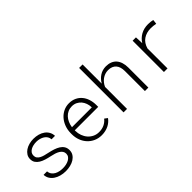

<svg xmlns="http://www.w3.org/2000/svg" viewBox="54 -1516 2291 2291"><g transform="rotate(-45 1200.0 -370.0)"><path d="M462.9 -134.3Q462.9 -158.7 450.7 -176.8Q438.5 -194.8 417.2 -207.8Q396 -220.7 368.2 -229.5Q340.3 -238.3 309.1 -244.6Q271 -252.4 235.4 -263.4Q199.7 -274.4 171.9 -291.5Q144 -308.6 127.4 -333.3Q110.8 -357.9 110.8 -394Q110.8 -428.2 127.9 -455.1Q145 -481.9 172.9 -500.5Q200.7 -519 236.3 -528.6Q272 -538.1 309.6 -538.1Q352.5 -538.1 389.9 -527.6Q427.2 -517.1 455.3 -496.8Q483.4 -476.6 500 -447.3Q516.6 -418 518.1 -380.4H459.5Q458.5 -405.8 445.8 -426Q433.1 -446.3 412.1 -460Q391.1 -473.6 364.5 -481Q337.9 -488.3 309.6 -488.3Q283.2 -488.3 258.1 -482.7Q232.9 -477.1 213.1 -465.6Q193.4 -454.1 181.4 -436.8Q169.4 -419.4 169.4 -396Q168.9 -371.1 180.9 -354.2Q192.9 -337.4 213.4 -325.9Q233.9 -314.5 261.5 -306.9Q289.1 -299.3 320.3 -293Q360.4 -284.7 396.7 -272.7Q433.1 -260.7 460.9 -242.9Q488.8 -225.1 504.9 -199.2Q521 -173.3 521 -137.2Q521 -100.1 503.2 -72.5Q485.4 -44.9 456.3 -26.6Q427.2 -8.3 389.9 0.7Q352.5 9.8 313 9.8Q268.6 9.8 229.2 -1Q189.9 -11.7 159.9 -32Q129.9 -52.2 111.8 -81.5Q93.8 -110.8 92.3 -147.9H150.9Q153.8 -116.7 169.7 -95.7Q185.5 -74.7 208.7 -62.3Q231.9 -49.8 259.3 -44.7Q286.6 -39.6 313 -39.6Q339.8 -39.6 366.5 -45.2Q393.1 -50.8 414.3 -62.3Q435.5 -73.7 449 -91.6Q462.4 -109.4 462.9 -134.3Z M919.9 9.8Q864.7 9.8 819.3 -10.7Q773.9 -31.2 741.5 -66.4Q709 -101.6 691.2 -148.7Q673.3 -195.8 672.9 -249V-270Q673.3 -326.7 691.7 -375.5Q710 -424.3 741.7 -460.4Q773.4 -496.6 816.4 -517.3Q859.4 -538.1 908.7 -538.1Q961.4 -538.1 1002 -519Q1042.5 -500 1070.1 -467Q1097.7 -434.1 1112.1 -390.1Q1126.5 -346.2 1127 -295.9V-260.3H731.4V-249Q731.9 -207.5 745.6 -169.7Q759.3 -131.8 784.2 -103Q809.1 -74.2 844.2 -56.9Q879.4 -39.6 922.4 -39.6Q971.2 -39.1 1010.7 -57.6Q1050.3 -76.2 1078.1 -111.3L1115.2 -83.5Q1100.6 -63 1080.6 -45.7Q1060.5 -28.3 1035.9 -16.1Q1011.2 -3.9 981.9 2.9Q952.6 9.8 919.9 9.8ZM908.7 -488.3Q873 -488.3 843.3 -474.9Q813.5 -461.4 791 -437.5Q768.6 -413.6 753.9 -381.1Q739.3 -348.6 733.9 -310.1H1068.4V-316.4Q1067.4 -349.1 1056.4 -380.1Q1045.4 -411.1 1025.1 -435.1Q1004.9 -459 975.6 -473.6Q946.3 -488.3 908.7 -488.3Z M1353 -426.3Q1380.9 -477.1 1427.2 -507.3Q1473.6 -537.6 1533.2 -538.1Q1576.7 -538.1 1610.1 -524.7Q1643.6 -511.2 1666.3 -485.6Q1689 -460 1700.9 -422.6Q1712.9 -385.3 1712.9 -337.4V0H1654.3V-337.4Q1654.3 -372.6 1646 -400.4Q1637.7 -428.2 1620.8 -447.5Q1604 -466.8 1578.6 -477.1Q1553.2 -487.3 1519 -487.3Q1491.2 -487.3 1465.8 -478.5Q1440.4 -469.7 1418.9 -454.1Q1397.5 -438.5 1380.6 -417.2Q1363.8 -396 1353 -370.6V0H1294.4V-750H1353Z M2244.1 -538.1Q2266.1 -538.1 2288.1 -535.4Q2310.1 -532.7 2324.7 -527.8L2317.4 -471.7Q2296.9 -476.1 2276.4 -478.5Q2255.9 -481 2234.4 -481Q2160.2 -481 2108.4 -445.8Q2056.6 -410.6 2035.6 -337.9L2036.1 0H1975.6V-528.3H2031.7L2035.6 -436.5V-425.8Q2067.9 -478 2121.1 -508.1Q2174.3 -538.1 2244.1 -538.1Z"/></g></svg>

Font: Roboto Mono Light
Style: Regular
Weight: 300
Designer: Google
Version: Version 2.000985; 2015; ttfautohint (v1.3)